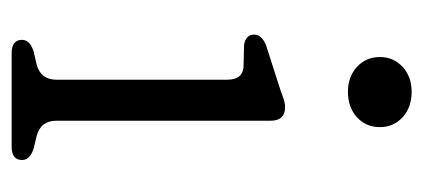

<svg xmlns="http://www.w3.org/2000/svg" viewBox="-219 -509 728 330"><g transform="rotate(90 145.0 -344.0)"><path d="M137.5 -578Q112 -578 95 -593.5Q78 -609 78 -633Q78 -656.5 95 -672Q112 -687.5 137.5 -687.5Q164.5 -687.5 181.5 -672Q198.5 -656.5 198.5 -633Q198.5 -609 181.5 -593.5Q164.5 -578 137.5 -578ZM187.5 -445V-77Q187.5 -50 213.5 -43L235 -38Q255 -31.5 255 -18Q255 0 232 0H71.5Q48.5 0 48.5 -18Q48.5 -31.5 69 -38L91 -43Q117 -50 117 -77V-370.5Q117 -396.5 96 -398.5L57 -399.5Q39.5 -402.5 39.5 -416.5Q39.5 -431 60 -438L125.5 -459Q136.5 -462.5 146.5 -466.2Q156.5 -470 164 -470Q187.5 -470 187.5 -445Z"/></g></svg>

Font: Fraunces 9pt SuperSoft Light
Style: Regular
Weight: 300
Version: Version 1.000;[b76b70a41]